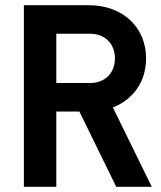

<svg xmlns="http://www.w3.org/2000/svg" viewBox="-20 -720 620 740"><path d="M197 -400V-590H327C384 -590 423 -552 423 -495C423 -438 384 -400 327 -400ZM72 0H197V-290H286L428 0H565L415 -306C493 -336 543 -405 543 -495C543 -616 452 -700 322 -700H72Z"/></svg>

Font: CommitMono-dimboump
Style: Bold
Weight: 700
Monospace: yes
Designer: Eigil Nikolajsen
Foundry: Eigil Nikolajsen
Version: Version 1.143